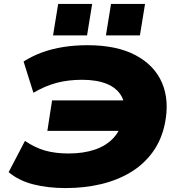

<svg xmlns="http://www.w3.org/2000/svg" viewBox="-20 -946 912 977"><path d="M314 11Q223 11 149 -8Q75 -27 24 -70L107 -229Q159 -194 210.5 -179.5Q262 -165 329 -165Q404 -165 462 -184.5Q520 -204 557 -243.5Q594 -283 605 -343L623 -280H221L245 -435H654L610 -351Q622 -414 598.5 -456Q575 -498 524 -519Q473 -540 398 -540Q327 -540 268.5 -524.5Q210 -509 150 -474L100 -633Q146 -662 196 -680Q246 -698 303.5 -707Q361 -716 425 -716Q574 -716 670 -665Q766 -614 804.5 -524.5Q843 -435 819 -317Q802 -234 757 -172Q712 -110 645 -69.5Q578 -29 494 -9Q410 11 314 11ZM519 -766 545 -926H718L692 -766ZM250 -766 276 -926H449L423 -766Z"/></svg>

Font: Nunito Sans 10pt Expanded Black
Style: Italic
Weight: 900
Width: 7
Italic angle: -9°
Designer: Vernon Adams
Foundry: Vernon Adams
Version: Version 3.101;gftools[0.9.27]